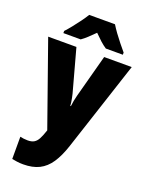

<svg xmlns="http://www.w3.org/2000/svg" viewBox="-181 -856 913 1185"><g transform="rotate(20 275.5 -263.0)"><path d="M0.5 -553.2H186L262.2 -274.4Q265.1 -262.7 267.8 -249Q270.5 -235.4 272.5 -222.4Q274.4 -209.5 274.9 -198.2H278.8Q280.8 -216.3 284.2 -234.6Q287.6 -252.9 293 -272.9L368.2 -553.2H549.3L356.4 35.2Q333 106.4 302.5 151.9Q272 197.3 229 218.8Q186 240.2 124.5 240.2Q101.6 240.2 83.5 237.5Q65.4 234.9 50.3 231.9V85.9Q60.5 88.4 73.7 90.1Q86.9 91.8 100.1 91.8Q126 91.8 141.8 82.3Q157.7 72.8 168.7 52.2Q179.7 31.7 190.4 -0.5L192.9 -7.8ZM361.8 -766.1Q375.5 -743.7 394 -718Q412.6 -692.4 432.9 -667.2Q453.1 -642.1 471.7 -620.1V-606H359.9Q339.4 -619.6 319.3 -637.7Q299.3 -655.8 276.4 -679.2Q252.4 -655.3 233.4 -637.5Q214.4 -619.6 194.8 -606H81.1V-620.1Q97.7 -637.7 119.1 -664.3Q140.6 -690.9 160.6 -718.5Q180.7 -746.1 192.4 -766.1Z"/></g></svg>

Font: Open Sans SemiCondensed ExtraBold
Style: Regular
Weight: 800
Width: 4
Designer: Monotype Design Team
Foundry: Monotype Imaging Inc.
Version: Version 3.000